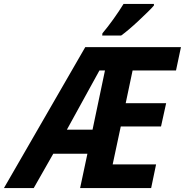

<svg xmlns="http://www.w3.org/2000/svg" viewBox="-82 -953 937 973"><path d="M-62 0 350 -714H835L810 -596H590L555 -430H760L734 -312H530L489 -120H709L684 0H324L361 -174H188L89 0ZM257 -296H387L450 -596H422ZM437 -784Q464 -816 493 -856.5Q522 -897 544 -933H698V-925Q687 -912 666 -891.5Q645 -871 620.5 -848Q596 -825 572.5 -805Q549 -785 532 -773H436Z"/></svg>

Font: Noto Sans SemiCondensed
Style: Bold Italic
Weight: 700
Width: 4
Italic angle: -12°
Designer: Monotype Design Team
Foundry: Monotype Imaging Inc.
Version: Version 2.013; ttfautohint (v1.8.4.7-5d5b)